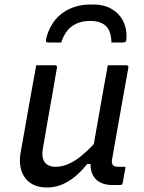

<svg xmlns="http://www.w3.org/2000/svg" viewBox="-20 -822 640 853"><path d="M141 -532Q162 -532 182.5 -532Q203 -532 225 -532Q228 -532 230 -530.5Q232 -529 233 -526.5Q234 -524 233 -521Q223 -462 212.5 -402.5Q202 -343 191.5 -284Q181 -225 171 -165Q163 -124 178 -102.5Q193 -81 227 -81Q248 -81 269.5 -88Q291 -95 314.5 -110Q338 -125 364.5 -149.5Q391 -174 421 -209L399 -93H367Q340 -59 311.5 -36Q283 -13 252.5 -1Q222 11 188 11Q154 11 129 -1Q104 -13 89.5 -34.5Q75 -56 70.5 -83Q66 -110 71 -141Q80 -190 88.5 -238.5Q97 -287 105.5 -336Q114 -385 123 -433Q128 -458 132 -482.5Q136 -507 141 -532ZM459 -532Q473 -532 486.5 -532Q500 -532 514 -532Q528 -532 541 -532Q545 -532 547 -530.5Q549 -529 550 -526.5Q551 -524 550 -520Q538 -454 526 -386Q514 -318 502 -251Q490 -184 479 -120Q476 -107 477 -99.5Q478 -92 482 -88Q486 -84 492 -82.5Q498 -81 507 -81Q510 -81 512.5 -81Q515 -81 518 -81Q521 -81 523 -81H538Q535 -63 531.5 -44.5Q528 -26 525 -9Q524 -4 521 -2Q518 0 514 0Q511 0 505 0Q499 0 492 0Q485 0 479 0Q452 0 432 -8.5Q412 -17 400 -32.5Q388 -48 384 -70Q380 -92 386 -120Q395 -171 403.5 -220.5Q412 -270 421 -320Q430 -370 439 -422Q448 -474 459 -532ZM380 -729Q333 -729 300.5 -706Q268 -683 252 -633Q238 -633 223.5 -633Q209 -633 196 -633Q187 -633 185 -637Q183 -641 186 -655Q199 -702 226 -734.5Q253 -767 293 -784.5Q333 -802 381 -802H393Q443 -802 477 -781.5Q511 -761 527.5 -727.5Q544 -694 542 -653Q542 -641 538 -637Q534 -633 524 -633Q511 -633 499.5 -633Q488 -633 475 -633Q474 -684 450.5 -706.5Q427 -729 380 -729Z"/></svg>

Font: RecMonoLinear Nerd Font Mono
Style: Italic
Weight: 400
Italic angle: -10°
Monospace: yes
Version: Version 1.085; ttfautohint (v1.8.4.7-5d5b);Nerd Fonts 3.2.1